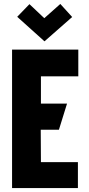

<svg xmlns="http://www.w3.org/2000/svg" viewBox="-20 -951 451 971"><path d="M345 -865 285 -931 204 -859 129 -930 67 -866 205 -742ZM41 0H374V-131H187L186 -295H278L319 -427H187V-565H376V-700H41Z"/></svg>

Font: Advent Pro ExtraBold
Style: Regular
Weight: 800
Designer: VivaRado, Andreas Kalpakidis
Foundry: VivaRado, Andreas Kalpakidis
Version: Version 3.000